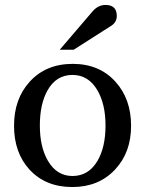

<svg xmlns="http://www.w3.org/2000/svg" viewBox="-20 -753 594 781"><path d="M455.1 -688Q455.1 -662.6 432.1 -647.9L279.8 -550.8H223.1L356 -706.1Q378.9 -732.9 409.2 -732.9Q455.1 -732.9 455.1 -688ZM513.2 -241.2Q513.2 -132.8 448.2 -63.5Q381.8 7.8 273.9 7.8Q166 7.8 100.6 -62.5Q37.1 -131.3 37.1 -241.2Q37.1 -351.1 101.1 -420.9Q167 -493.2 275.9 -493.2Q384.8 -493.2 450.2 -419.9Q513.2 -350.1 513.2 -241.2ZM409.2 -242.2Q409.2 -329.6 376 -386.2Q339.4 -448.2 274.9 -448.2Q209 -448.2 173.8 -386.2Q142.1 -330.6 142.1 -242.2Q142.1 -155.3 174.8 -99.1Q210.9 -37.1 274.9 -37.1Q340.3 -37.1 376.5 -98.6Q409.2 -154.3 409.2 -242.2Z"/></svg>

Font: Ezra SIL SR
Style: Regular
Weight: 400
Designer: Development by SIL's NRSI team. OpenType tables by Ralph Hancock ( hancock@dircon.co.uk ).
Foundry: Development by SIL's NRSI team.
Version: Version 2.51; 2007